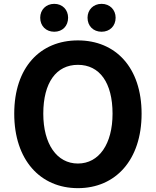

<svg xmlns="http://www.w3.org/2000/svg" viewBox="-20 -964 810 998"><path d="M262 -799C305 -799 334 -829 334 -872C334 -913 305 -944 262 -944C219 -944 189 -913 189 -872C189 -829 219 -799 262 -799ZM508 -799C551 -799 581 -829 581 -872C581 -913 551 -944 508 -944C465 -944 435 -913 435 -872C435 -829 465 -799 508 -799ZM385 14C581 14 716 -133 716 -373C716 -613 581 -754 385 -754C189 -754 54 -614 54 -373C54 -133 189 14 385 14ZM385 -114C275 -114 205 -216 205 -373C205 -534 272 -627 385 -627C498 -627 565 -534 565 -373C565 -216 495 -114 385 -114Z"/></svg>

Font: Spoqa Han Sans Neo Bold
Style: Bold
Weight: 700
Designer: [Spoqa Han Sans Neo] Dong-huui Kim  Younghwa Kang  Yujin Lee  [Noto Sans] Ryoko NISHIZUKA  (kana & ideographs); Paul D. 
Foundry: Spoqa (http://www.spoqa-han-sans.com)
Version: Version 1.000